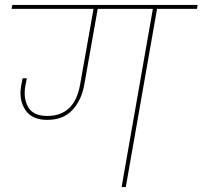

<svg xmlns="http://www.w3.org/2000/svg" viewBox="-20 -760 823 780"><path d="M474 0 601 -724H377L322 -414Q311 -353 274 -313Q237 -273 172 -273Q109 -273 82.5 -314Q56 -355 66 -412L72 -442H89L83 -411Q74 -361 94.5 -325Q115 -289 172 -289Q282 -289 305 -414L360 -724H27L30 -740H783L780 -724H618L491 0Z"/></svg>

Font: Poppins Thin
Style: Italic
Weight: 250
Italic angle: -10°
Designer: Ninad Kale (Devanagari), Jonny Pinhorn (Latin)
Foundry: Indian Type Foundry
Version: Version 3.200;PS 1.000;hotconv 16.6.54;makeotf.lib2.5.65590